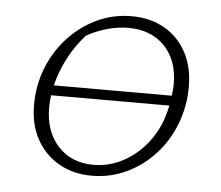

<svg xmlns="http://www.w3.org/2000/svg" viewBox="-44 -573 723 629"><g transform="rotate(5 318.0 -259.0)"><path d="M279 7Q218 7 171 -20Q124 -47 97.5 -95Q71 -143 71 -208Q71 -273 94 -330.5Q117 -388 157.5 -431.5Q198 -475 251 -500Q304 -525 365 -525Q426 -525 472.5 -498.5Q519 -472 545 -424Q571 -376 571 -311Q571 -246 548.5 -188Q526 -130 486 -86.5Q446 -43 393 -18Q340 7 279 7ZM357 -486Q323 -486 287.5 -476Q252 -466 220 -448Q186 -410 163.5 -366Q141 -322 130 -277H518Q521 -299 521 -316Q521 -394 476.5 -440Q432 -486 357 -486ZM282 -29Q348 -29 405.5 -70Q463 -111 494 -181Q505 -208 513 -244H124Q121 -223 121 -204Q121 -125 165 -77Q209 -29 282 -29Z"/></g></svg>

Font: Piazzolla SC ExtraLight
Style: Italic
Weight: 200
Italic angle: -11.3°
Designer: Juan Pablo del Peral
Foundry: Huerta Tipografica
Version: Version 1.330